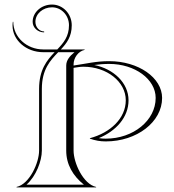

<svg xmlns="http://www.w3.org/2000/svg" viewBox="-20 -815 758 835"><path d="M389.7 -532.3C410.1 -535.1 431 -537 455 -537C566.5 -537 657 -470.7 657 -389C657 -291.3 559.8 -212 440 -212C429.3 -212 420.2 -212.6 409.6 -214.3C484.4 -245.1 539 -304.4 539 -379C539 -454.8 473.5 -515.7 389.7 -532.3ZM348 -600H244.7C270.3 -627.3 292 -655.8 292 -705.2C292 -754.9 253.6 -795.2 206.4 -795.2C159.8 -795.2 122 -761.6 122 -720.2C122 -694.8 144.4 -674.2 172 -674.2V-678.2C151 -678.2 134 -697 134 -720.2C134 -755 166.4 -783.2 206.3 -783.2C247 -783.2 280 -748.3 280 -705.2C280 -656.2 256.3 -628.5 229.1 -600H168C96 -600 37.8 -654 37.8 -720.2H35.8C34.9 -714.6 34.5 -709.2 34.5 -704.1C34.5 -640.1 94 -588 168 -588H217.6C184.3 -553 150 -512.4 150 -428V-160C150 -107.3 108.6 -14.3 52 -2V0H398V-2C341.4 -14.3 300 -107.3 300 -160V-520C307 -521 313 -521.9 320 -523C328.1 -524.3 335 -524.8 343.2 -524.8C444.7 -524.8 527 -459.5 527 -379C527 -300.4 460 -237.8 371 -214V-212C394.4 -203.8 415.3 -200 440 -200C575.2 -200 685 -284.7 685 -389C685 -477.3 582 -549 455 -549C396.8 -549 357.9 -538.4 300 -530V-535C300 -563.3 320 -592 348 -598ZM233.2 -588H304C284 -572 268 -553.3 268 -530V-160C268 -100.3 296.8 -50.5 344.7 -12H95.3C137 -48.7 162 -115.3 162 -160V-428C162 -513.5 198.8 -552.3 233.2 -588Z"/></svg>

Font: SortefaxS01
Style: Medium
Weight: 500
Designer: gluk
Foundry: gluk
Version: Version 0.261